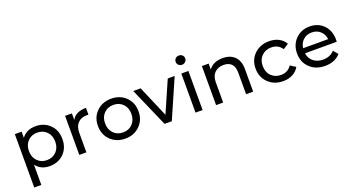

<svg xmlns="http://www.w3.org/2000/svg" viewBox="-56 -1505 4506 2448"><g transform="rotate(-20 2197.0 -281.5)"><path d="M372 -535Q489 -535 564.5 -460Q640 -385 640 -265Q640 -144 564.5 -69Q489 6 372 6Q253 6 187 -80V194H91V-530H183V-446Q248 -535 372 -535ZM364 -78Q442 -78 492.5 -129.5Q543 -181 543 -265Q543 -348 492.5 -399.5Q442 -451 364 -451Q287 -451 236.5 -399.5Q186 -348 186 -265Q186 -181 236.5 -129.5Q287 -78 364 -78Z M865 -530V-441Q917 -535 1058 -535V-442Q1050 -443 1036 -443Q958 -443 913.5 -396.5Q869 -350 869 -264V0H773V-530Z M1398 6Q1278 6 1200 -70.5Q1122 -147 1122 -265Q1122 -383 1200 -459Q1278 -535 1398 -535Q1518 -535 1595.5 -459Q1673 -383 1673 -265Q1673 -147 1595 -70.5Q1517 6 1398 6ZM1398 -78Q1475 -78 1525.5 -129.5Q1576 -181 1576 -265Q1576 -349 1526 -400Q1476 -451 1398 -451Q1320 -451 1269.5 -400Q1219 -349 1219 -265Q1219 -181 1269.5 -129.5Q1320 -78 1398 -78Z M1980 -105 2166 -530H2260L2028 0H1930L1698 -530H1798Z M2463 -696Q2463 -669 2444.5 -650.5Q2426 -632 2398 -632Q2370 -632 2351.5 -650Q2333 -668 2333 -694Q2333 -720 2351.5 -738.5Q2370 -757 2398 -757Q2426 -757 2444.5 -739.5Q2463 -722 2463 -696ZM2446 0H2350V-530H2446Z M2912 -535Q3013 -535 3072.5 -476.5Q3132 -418 3132 -305V0H3036V-294Q3036 -371 2999 -410Q2962 -449 2893 -449Q2815 -449 2770 -403.5Q2725 -358 2725 -273V0H2629V-530H2721V-450Q2782 -535 2912 -535Z M3541 6Q3419 6 3340 -70.5Q3261 -147 3261 -265Q3261 -383 3340 -459Q3419 -535 3541 -535Q3613 -535 3669.5 -506Q3726 -477 3757 -422L3684 -375Q3634 -451 3540 -451Q3461 -451 3409.5 -400Q3358 -349 3358 -265Q3358 -180 3409.5 -129Q3461 -78 3540 -78Q3634 -78 3684 -154L3757 -108Q3726 -53 3669.5 -23.5Q3613 6 3541 6Z M4352 -262Q4352 -251 4350 -233H3920Q3929 -163 3981.5 -120.5Q4034 -78 4112 -78Q4207 -78 4265 -142L4318 -80Q4244 6 4109 6Q3982 6 3903 -70Q3824 -146 3824 -265Q3824 -382 3899.5 -458.5Q3975 -535 4090 -535Q4205 -535 4278.5 -459.5Q4352 -384 4352 -262ZM3920 -302H4260Q4252 -369 4205.5 -411.5Q4159 -454 4090 -454Q4021 -454 3974.5 -412Q3928 -370 3920 -302Z"/></g></svg>

Font: false
Style: Regular
Weight: 500
Designer: Julieta Ulanovsky
Foundry: Julieta Ulanovsky
Version: Version 7.222;hotconv 1.0.109;makeotfexe 2.5.65596